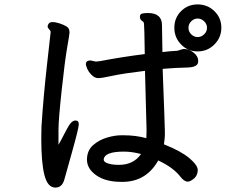

<svg xmlns="http://www.w3.org/2000/svg" viewBox="-20 -821 1040 870"><path d="M875.5 -801Q920 -801 951.5 -770.5Q983 -740 983 -695.5Q983 -651 951.5 -619.5Q920 -588 875.5 -588Q831 -588 800.5 -619.5Q770 -651 770 -695.5Q770 -740 800.5 -770.5Q831 -801 875.5 -801ZM717 -509Q727 -248 727 -228V-209Q727 -197 723 -167Q801 -136 838.5 -104Q876 -72 876 -51Q876 -16 840 0Q836 2 831 2Q814 2 796 -22Q765 -62 697 -94Q645 -1 543 3H528Q459 3 416.5 -26.5Q374 -56 374 -98V-99Q375 -140 402 -163.5Q429 -187 464.5 -197.5Q500 -208 529 -208H541Q595 -208 643 -195Q644 -209 644 -223V-236L637 -500Q537 -488 489 -477.5Q441 -467 425 -467Q409 -467 394.5 -482Q380 -497 374.5 -511.5Q369 -526 369 -529Q369 -547 389 -547Q390 -547 391 -547L414 -542L433 -544Q532 -563 636 -576Q634 -706 632.5 -714Q631 -722 627 -724Q614 -731 614 -744V-745Q614 -757 624 -759.5Q634 -762 650 -762Q714 -762 714 -707Q714 -682 716 -585Q746 -589 784 -591Q792 -593 800 -596Q808 -599 814 -599Q837 -599 857.5 -582.5Q878 -566 878 -546V-542Q878 -516 827 -515Q776 -514 717 -509ZM905 -665.5Q918 -678 918 -695Q918 -712 905 -724.5Q892 -737 875.5 -737Q859 -737 846.5 -724.5Q834 -712 834 -695Q834 -678 846.5 -665.5Q859 -653 875.5 -653Q892 -653 905 -665.5ZM197 -707Q202 -721 217 -721Q232 -721 250 -715Q268 -709 279 -702.5Q290 -696 292.5 -688.5Q295 -681 295 -673.5Q295 -666 284.5 -606.5Q274 -547 259.5 -412.5Q245 -278 245 -232V-165Q255 -182 274.5 -220Q294 -258 303.5 -266.5Q313 -275 322 -275Q337 -275 337 -258Q337 -241 307.5 -136Q278 -31 272 -9Q262 29 231 29Q196 29 181.5 -27Q167 -83 167 -193L168 -248V-249Q177 -386 193 -528Q209 -670 209.5 -675.5Q210 -681 203 -688Q196 -695 196 -700Q196 -705 197 -707ZM619 -123Q579 -134 541 -134Q454 -134 450 -99V-97Q450 -87 469 -80.5Q488 -74 519 -74Q585 -74 619 -123Z"/></svg>

Font: LXGW ZhenKai
Style: Regular
Weight: 400
Designer: LXGW / Fontworks Inc.
Foundry: LXGW / Fontworks Inc.
Version: Version 0.800;June 8, 2025